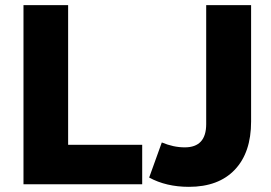

<svg xmlns="http://www.w3.org/2000/svg" viewBox="-20 -714 1052 744"><path d="M71 0V-694H244V-153H531V0ZM712 10Q624 10 558 -26L607 -162Q652 -143 696 -143Q779 -143 779 -233V-694H953V-243Q953 -123 890 -56.5Q827 10 712 10Z"/></svg>

Font: Cantarell Extra Bold
Style: Regular
Weight: 800
Designer: Dave Crossland, Nikolaus Waxweiler, Florian Fecher, Jacques Le Bailly, Eben Sorkin, Alexei Vanyashin, Alexios Zavras, Em
Version: Version 0.303